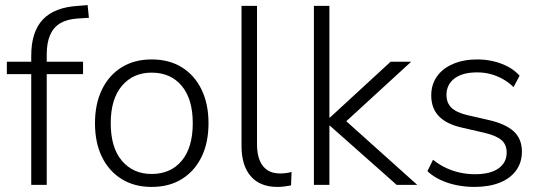

<svg xmlns="http://www.w3.org/2000/svg" viewBox="-20 -728 2128 756"><path d="M103 0V-436H7V-485H119L103 -469V-509Q103 -603 149 -651.5Q195 -700 290 -705L325 -708L330 -658L284 -655Q243 -652 216.5 -636Q190 -620 177 -589.5Q164 -559 164 -514V-471L155 -485H307V-436H164V0Z M577 8Q509 8 459 -23Q409 -54 381.5 -110Q354 -166 354 -243Q354 -319 381.5 -375.5Q409 -432 459 -463Q509 -494 577 -494Q646 -494 696 -463Q746 -432 773.5 -375.5Q801 -319 801 -243Q801 -166 773.5 -110Q746 -54 696 -23Q646 8 577 8ZM577 -43Q652 -43 695.5 -95Q739 -147 739 -243Q739 -338 695.5 -390Q652 -442 577 -442Q504 -442 460 -390Q416 -338 416 -243Q416 -147 460 -95Q504 -43 577 -43Z M1072 8Q1004 8 967.5 -34Q931 -76 931 -153V-705H992V-160Q992 -122 1002.5 -96.5Q1013 -71 1033 -58Q1053 -45 1082 -45Q1095 -45 1106.5 -46.5Q1118 -48 1128 -51L1126 2Q1111 5 1098 6.5Q1085 8 1072 8Z M1216 0V-705H1277V-265H1279L1518 -485H1599L1322 -231V-270L1623 0H1542L1279 -233H1277V0Z M1848 8Q1812 8 1777.5 1Q1743 -6 1713.5 -20Q1684 -34 1663 -54L1685 -99Q1710 -79 1737 -66.5Q1764 -54 1792.5 -48Q1821 -42 1850 -42Q1911 -42 1943 -65Q1975 -88 1975 -127Q1975 -159 1954.5 -176.5Q1934 -194 1888 -205L1801 -225Q1738 -239 1708 -270.5Q1678 -302 1678 -352Q1678 -395 1700.5 -427Q1723 -459 1764.5 -476.5Q1806 -494 1860 -494Q1893 -494 1924 -486.5Q1955 -479 1981 -465Q2007 -451 2026 -430L2002 -385Q1983 -404 1959.5 -417Q1936 -430 1911 -436.5Q1886 -443 1859 -443Q1801 -443 1769.5 -419Q1738 -395 1738 -354Q1738 -323 1757.5 -304Q1777 -285 1819 -275L1906 -255Q1971 -240 2003 -210.5Q2035 -181 2035 -131Q2035 -88 2012 -56.5Q1989 -25 1947 -8.5Q1905 8 1848 8Z"/></svg>

Font: Nunito Sans 12pt ExtraLight 12pt Light
Style: Regular
Weight: 300
Version: Version 3.101;gftools[0.9.27]